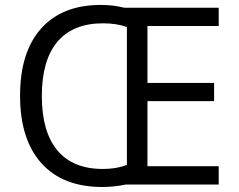

<svg xmlns="http://www.w3.org/2000/svg" viewBox="-20 -745 963 775"><path d="M396 -650.9Q274.4 -650.9 211.7 -576.4Q148.9 -502 148.9 -357.4Q148.9 -212.9 211.7 -137.9Q274.4 -63 395 -63Q449.7 -63 492.2 -79.1V-636.2Q449.7 -650.9 396 -650.9ZM862.8 0H487.8Q438 9.8 393.1 9.8Q233.4 9.8 147.2 -86.2Q61 -182.1 61 -358.4Q61 -534.7 146 -629.9Q231 -725.1 387.2 -725.1Q437 -725.1 481 -713.9H862.8V-640.1H575.2V-410.2H844.2V-336.9H575.2V-74.2H862.8Z"/></svg>

Font: OpenSans
Style: Regular
Weight: 400
Foundry: Ascender Corporation
Version: Version 1.10